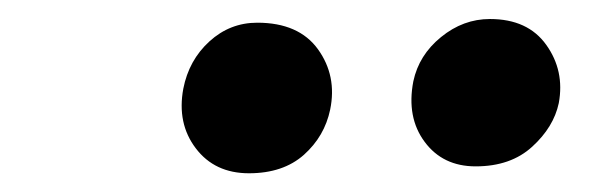

<svg xmlns="http://www.w3.org/2000/svg" viewBox="-20 -754 624 203"><path d="M482.9 -578.1Q448.2 -578.1 429 -604Q409.7 -629.9 417 -668Q422.9 -695.8 446.3 -714.8Q469.7 -733.9 498 -733.9Q538.1 -733.9 557.6 -706.5Q577.1 -679.2 570.8 -645Q565.4 -619.6 542.7 -598.9Q520 -578.1 482.9 -578.1ZM173.8 -660.2Q179.7 -690.4 201.4 -710.2Q223.1 -730 252 -730Q295.9 -730 316.2 -701.9Q336.4 -673.8 329.1 -638.2Q323.2 -609.9 301.3 -590.3Q279.3 -570.8 243.2 -570.8Q207 -570.8 187 -597.2Q167 -623.5 173.8 -660.2Z"/></svg>

Font: Shantell Sans Normal
Style: Italic
Weight: 500
Italic angle: -11.31°
Designer: Stephen Nixon, Anya Danilova, Shantell Martin
Foundry: Arrow Type
Version: Version 1.006;[559af2be0]